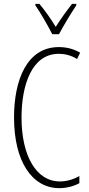

<svg xmlns="http://www.w3.org/2000/svg" viewBox="-20 -969 461 999"><path d="M252 -791H287C312 -838 348 -898 377 -941V-949H355C321 -905 297 -872 270 -829C245 -871 211 -918 185 -949H164V-941C188 -907 227 -840 252 -791ZM286 -689C315 -689 349 -682 381 -662L397 -695C362 -715 326 -724 286 -724C119 -724 53 -551 53 -358C53 -130 146 10 289 10C328 10 366 -1 393 -16V-53C370 -40 335 -25 291 -25C169 -25 92 -158 92 -357C92 -526 145 -689 286 -689Z"/></svg>

Font: Noto Sans Gurmukhi UI ExtraCondensed ExtraLight
Style: Regular
Weight: 200
Width: 2
Designer: Jelle Bosma - Monotype Design Team
Foundry: Monotype Imaging Inc.
Version: Version 2.004